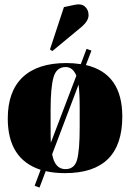

<svg xmlns="http://www.w3.org/2000/svg" viewBox="-20 -770 586 865"><path d="M15 -236Q15 -359 82.5 -422.5Q150 -486 279 -486Q311 -486 344 -481L370 -550L392 -542L367 -477Q531 -439 531 -245Q531 10 273 10Q225 10 186 1L158 75L136 67L163 -5Q15 -53 15 -236ZM339 -197V-282Q339 -352 334 -389L215 -75Q227 -8 275 -8Q315 -8 327 -49.5Q339 -91 339 -197ZM208 -199Q208 -148 209 -127L324 -429Q308 -468 276 -468Q234 -468 221 -421.5Q208 -375 208 -277ZM205 -547 268 -738 315 -748Q346 -755 362.5 -740.5Q379 -726 379 -701.5Q379 -677 350 -651L216 -540Z"/></svg>

Font: Abril Fatface
Style: Regular
Weight: 400
Designer: Veronika Burian, Jos Scaglione
Foundry: TypeTogether
Version: Version 1.001